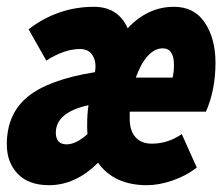

<svg xmlns="http://www.w3.org/2000/svg" viewBox="-38 -532 658 564"><path d="M106 12Q46 12 14 -21.5Q-18 -55 -18 -108Q-18 -197 43 -247.5Q104 -298 241 -320Q246 -349 234.5 -368.5Q223 -388 197 -388Q151 -388 98 -354L46 -446Q132 -512 238 -512Q309 -512 337 -449Q396 -512 473 -512Q533 -512 564 -465Q595 -418 595 -348Q595 -268 567 -204H343V-184Q343 -148 360 -129Q377 -110 408 -110Q455 -110 496 -138L540 -40Q510 -16 469.5 -2Q429 12 394 12Q297 12 250 -54Q184 12 106 12ZM158 -108Q185 -108 219 -138Q218 -146 218 -162Q218 -200 222 -223Q126 -202 126 -142Q126 -108 158 -108ZM440 -390Q416 -390 395.5 -367Q375 -344 361 -304H469Q473 -321 473 -341Q473 -390 440 -390Z"/></svg>

Font: TypoPRO Source Code Pro
Style: Italic
Weight: 900
Italic angle: -11°
Monospace: yes
Designer: Paul D. Hunt, Teo Tuominen
Foundry: Adobe Systems Incorporated
Version: Version 1.030;PS 1.0;hotconv 1.0.84;makeotf.lib2.5.63406